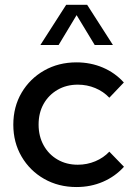

<svg xmlns="http://www.w3.org/2000/svg" viewBox="-20 -752 558 782"><path d="M484.9 -72.8Q449.2 -33.2 399.4 -11.7Q349.6 9.8 291.5 9.8Q218.3 9.8 159.9 -23.4Q101.6 -56.6 67.9 -114.3Q34.2 -171.9 34.2 -244.1Q34.2 -316.9 67.9 -374.3Q101.6 -431.6 159.9 -464.8Q218.3 -498 291.5 -498Q349.1 -498 398.9 -476.8Q448.7 -455.6 484.4 -416L425.3 -354Q401.4 -379.4 367.9 -393.3Q334.5 -407.2 296.9 -407.2Q250.5 -407.2 214.4 -386.2Q178.2 -365.2 157.7 -328.9Q137.2 -292.5 137.2 -244.6Q137.2 -197.3 157.7 -160.2Q178.2 -123 214.4 -102.1Q250.5 -81.1 296.9 -81.1Q334.5 -81.1 368.2 -95.2Q401.9 -109.4 425.3 -134.3ZM439.9 -568.8H365.7L292 -690.4L218.8 -568.8H144.5L249.5 -732.4H335Z"/></svg>

Font: Kumbh Sans Medium
Style: Regular
Weight: 500
Version: Version 1.005